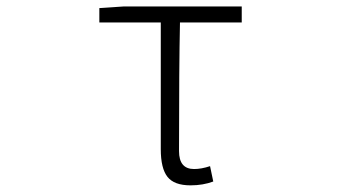

<svg xmlns="http://www.w3.org/2000/svg" viewBox="-20 -553 1040 586"><path d="M561.5 12.7Q511.7 12.7 491.2 -13.2Q470.7 -39.1 470.7 -97.7V-484.4H283.2V-528.3L356.4 -533.2H717.8V-484.4H529.3Q526.4 -350.6 526.4 -91.8Q526.4 -37.1 572.3 -37.1Q594.7 -37.1 621.1 -45.9L630.9 1Q599.6 12.7 561.5 12.7Z"/></svg>

Font: GenEi Gothic M Light
Style: Regular
Weight: 300
Designer: o_tamon (Modified); [Source Han Sans]
Ryoko NISHIZUKA  (kana & ideographs); Paul D. Hunt (Latin, Greek & Cyrillic); Wenl
Version: Version 1.1a;Original Version 1.004